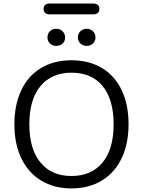

<svg xmlns="http://www.w3.org/2000/svg" viewBox="-20 -1052 804 1080"><path d="M556.6 -137.5Q619.1 -212.9 619.1 -353Q619.1 -493.2 557.1 -568.1Q495.1 -643.1 382.6 -643.1Q270 -643.1 207.5 -567.6Q145 -492.2 145 -353Q145 -213.9 207.5 -137.9Q270 -62 382.1 -62Q494.1 -62 556.6 -137.5ZM100.1 -161.1Q61 -242.2 61 -352.5Q61 -462.9 99.6 -544.4Q138.2 -626 210.7 -669.4Q283.2 -712.9 382.1 -712.9Q481 -712.9 553.5 -669.4Q626 -626 664.6 -544.4Q703.1 -462.9 703.1 -353Q703.1 -243.2 664.1 -161.6Q625 -80.1 552.5 -36.1Q480 7.8 382.1 7.8Q284.2 7.8 211.7 -36.1Q139.2 -80.1 100.1 -161.1ZM432.4 -807.4Q418 -820.8 418 -841.8Q418 -862.8 432.4 -876.5Q446.8 -890.1 467.8 -890.1Q488.8 -890.1 502.9 -876.5Q517.1 -862.8 517.1 -841.8Q517.1 -820.8 502.9 -807.4Q488.8 -793.9 467.8 -793.9Q446.8 -793.9 432.4 -807.4ZM261 -807.4Q247.1 -820.8 247.1 -841.8Q247.1 -862.8 261 -876.5Q274.9 -890.1 295.9 -890.1Q316.9 -890.1 331.5 -876.5Q346.2 -862.8 346.2 -841.3Q346.2 -819.8 332 -806.9Q317.9 -793.9 296.4 -793.9Q274.9 -793.9 261 -807.4ZM261.2 -971.2Q225.1 -971.2 225.1 -1001.7Q225.1 -1032.2 261.2 -1032.2H502.9Q539.1 -1032.2 539.1 -1001.7Q539.1 -971.2 502.9 -971.2Z"/></svg>

Font: Nunito-Regular
Style: Regular
Weight: 400
Designer: Vernon Adams
Foundry: newtypography
Version: Version 3.000